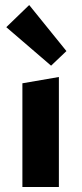

<svg xmlns="http://www.w3.org/2000/svg" viewBox="-20 -743 324 763"><path d="M69 -412 214 -437V0H69ZM5 -635 96 -723 244 -540 183 -482Z"/></svg>

Font: Ysabeau Ultrabold
Style: Regular
Weight: 800
Designer: Christian Thalmann (Catharsis Fonts)
Version: Version 0.003